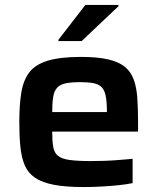

<svg xmlns="http://www.w3.org/2000/svg" viewBox="-20 -748 637 776"><path d="M318 8Q246 8 198.5 -1Q151 -10 122.5 -29Q94 -48 80.5 -79Q67 -110 62.5 -153.5Q58 -197 58 -254Q58 -323 66 -373Q74 -423 98 -455Q122 -487 172.5 -502.5Q223 -518 307 -518Q374 -518 417 -508Q460 -498 484.5 -478Q509 -458 520.5 -426.5Q532 -395 535 -351.5Q538 -308 538 -254V-216H191Q191 -178 195 -154.5Q199 -131 214 -118.5Q229 -106 261 -101.5Q293 -97 350 -97Q373 -97 402.5 -98Q432 -99 462 -101.5Q492 -104 516 -106V-8Q493 -3 459.5 0.5Q426 4 389 6Q352 8 318 8ZM412 -278V-299Q412 -338 407 -361.5Q402 -385 390 -396.5Q378 -408 357 -412Q336 -416 305 -416Q267 -416 244.5 -411Q222 -406 210.5 -393Q199 -380 195 -356.5Q191 -333 191 -295H431ZM216 -582V-587L325 -728H459V-723L310 -582Z"/></svg>

Font: Saira SemiExpanded SemiBold
Style: Regular
Weight: 600
Width: 6
Designer: Hector Gatti with collaboration of the Omnibus-Type team
Foundry: Omnibus-Type
Version: Version 1.101